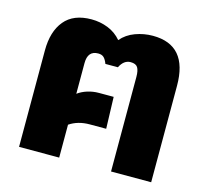

<svg xmlns="http://www.w3.org/2000/svg" viewBox="-85 -647 802 744"><g transform="rotate(15 316.0 -275.0)"><path d="M51 -387Q51 -463 87 -506.5Q123 -550 195 -550Q230 -550 261.5 -537.5Q293 -525 315 -499Q337 -525 371 -537.5Q405 -550 441 -550Q581 -550 581 -387V0H420V-379Q420 -405 412.5 -417Q405 -429 384 -429Q357 -429 341 -397H291Q285 -413 277 -421Q269 -429 254 -429Q212 -429 212 -379V-256Q228 -268 250 -275Q272 -282 296 -282H355L359 -155H293Q246 -155 212 -132V0H51Z"/></g></svg>

Font: Kanit SemiBold
Style: Regular
Weight: 600
Designer: Katatrad Team
Foundry: CadsonDemak
Version: Version 1.030